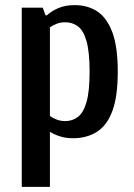

<svg xmlns="http://www.w3.org/2000/svg" viewBox="-20 -530 522 750"><path d="M65 200V-500H147L158 -470H163Q180 -486 207 -498Q234 -510 272 -510Q323 -510 360.5 -485Q398 -460 419 -403.5Q440 -347 440 -250Q440 -153 419 -96.5Q398 -40 358.5 -15Q319 10 265 10Q238 10 215.5 3Q193 -4 175 -15V200ZM235 -57Q263 -57 284.5 -73.5Q306 -90 318 -131.5Q330 -173 330 -250Q330 -327 318 -369Q306 -411 284.5 -427Q263 -443 235 -443Q216 -443 201 -437Q186 -431 175 -423V-77Q184 -70 200 -63.5Q216 -57 235 -57Z"/></svg>

Font: Cuprum SemiBold
Style: Regular
Weight: 600
Designer: Jovanny Lemonad
Foundry: Jovanny Lemonad
Version: Version 3.000